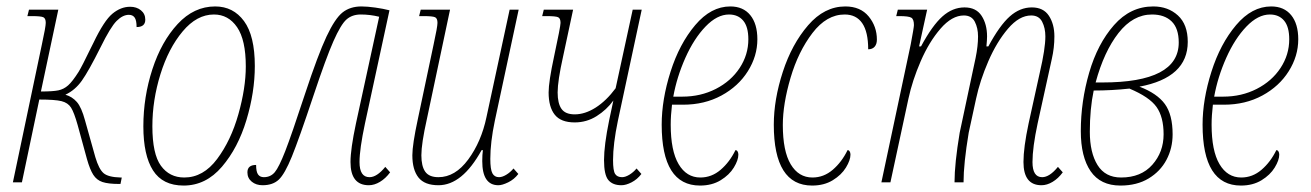

<svg xmlns="http://www.w3.org/2000/svg" viewBox="-20 -566 4069 596"><path d="M250 -72 221 -178Q210 -217 200.5 -232Q191 -247 171 -252Q151 -257 102 -257L48 0H20L110 -428Q122 -483 122 -495Q122 -509 114.5 -512.5Q107 -516 79 -516H65L70 -536H161L107 -282Q144 -282 161 -285.5Q178 -289 191.5 -301Q205 -313 224 -343Q235 -361 261 -415L270 -433Q303 -502 329 -523.5Q355 -545 384 -545Q404 -545 417.5 -534Q431 -523 431 -505Q431 -482 404 -482Q404 -503 398 -511.5Q392 -520 380 -520Q361 -520 342 -501Q323 -482 292 -419Q255 -345 234 -315.5Q213 -286 183 -272Q204 -266 218.5 -249.5Q233 -233 244 -192L276 -78Q287 -41 301.5 -28.5Q316 -16 354 -15H358L354 5H349Q316 5 298 -1Q280 -7 269.5 -23.5Q259 -40 250 -72Z M425 -174Q425 -265 453 -351Q481 -437 531.5 -491.5Q582 -546 648 -546Q704 -546 737.5 -500.5Q771 -455 771 -361Q771 -280 745 -193.5Q719 -107 669 -48.5Q619 10 550 10Q485 10 455 -37Q425 -84 425 -174ZM743 -360Q743 -442 716 -481.5Q689 -521 644 -521Q591 -521 547 -468.5Q503 -416 478 -335.5Q453 -255 453 -174Q453 -88 479.5 -51.5Q506 -15 552 -15Q611 -15 654 -72.5Q697 -130 720 -211.5Q743 -293 743 -360Z M1068 -63Q1068 -103 1085 -183L1157 -514Q1129 -521 1100 -521Q1073 -521 1055.5 -505.5Q1038 -490 1015 -438Q992 -386 953 -269Q908 -134 886 -80Q864 -26 845.5 -8.5Q827 9 795 9Q775 9 761.5 -2Q748 -13 748 -31Q748 -54 775 -54Q775 -33 781 -24.5Q787 -16 799 -16Q820 -16 833 -31.5Q846 -47 865.5 -97Q885 -147 927 -275Q967 -396 993.5 -452.5Q1020 -509 1043.5 -527.5Q1067 -546 1102 -546Q1120 -546 1145 -542.5Q1170 -539 1189 -534L1113 -183Q1096 -103 1096 -63Q1096 -16 1127 -16Q1150 -16 1176 -48L1191 -31Q1177 -12 1159.5 -1.5Q1142 9 1125 9Q1068 9 1068 -63Z M1477 -66Q1477 -86 1479 -100H1475Q1415 9 1341 9Q1298 9 1279 -15Q1260 -39 1260 -84Q1260 -117 1277 -196L1326 -428Q1338 -483 1338 -495Q1338 -509 1330.5 -512.5Q1323 -516 1295 -516H1281L1286 -536H1377L1305 -196Q1288 -120 1288 -84Q1288 -50 1300 -33Q1312 -16 1341 -16Q1393 -16 1433.5 -71Q1474 -126 1490 -202L1562 -536H1590L1516 -191Q1502 -124 1502 -73Q1502 -40 1508.5 -28Q1515 -16 1529 -16Q1539 -16 1551.5 -23.5Q1564 -31 1574 -43L1589 -26Q1576 -9 1557.5 0Q1539 9 1527 9Q1477 9 1477 -66Z M1855 -69Q1855 -115 1871 -193L1884 -254Q1863 -225 1832 -205.5Q1801 -186 1764 -186Q1721 -186 1702 -210Q1683 -234 1683 -279Q1683 -312 1700 -391Q1720 -484 1720 -495Q1720 -509 1712.5 -512.5Q1705 -516 1677 -516H1663L1668 -536H1759L1728 -391Q1711 -315 1711 -279Q1711 -245 1723 -228Q1735 -211 1764 -211Q1796 -211 1829 -232Q1862 -253 1891 -292L1944 -536H1972L1898 -191Q1883 -119 1883 -69Q1883 -36 1889.5 -26Q1896 -16 1911 -16Q1921 -16 1933.5 -23.5Q1946 -31 1956 -43L1971 -26Q1958 -9 1940.5 0Q1923 9 1909 9Q1882 9 1868.5 -7Q1855 -23 1855 -69Z M2034 -179Q2034 -257 2061.5 -343.5Q2089 -430 2138 -488Q2187 -546 2247 -546Q2287 -546 2309 -519Q2331 -492 2331 -444Q2331 -392 2301.5 -345Q2272 -298 2219.5 -269.5Q2167 -241 2100 -241H2066Q2062 -207 2062 -179Q2062 -98 2086.5 -56.5Q2111 -15 2154 -15Q2189 -15 2217 -39Q2245 -63 2263 -100Q2267 -100 2269.5 -96Q2272 -92 2272 -86Q2272 -69 2258 -46Q2244 -23 2217 -6.5Q2190 10 2153 10Q2034 10 2034 -179ZM2098 -266Q2155 -266 2202 -290Q2249 -314 2276 -355Q2303 -396 2303 -444Q2303 -483 2287 -502Q2271 -521 2243 -521Q2206 -521 2170 -483.5Q2134 -446 2107.5 -386.5Q2081 -327 2070 -266Z M2382 -179Q2382 -257 2410 -343Q2438 -429 2488.5 -487.5Q2539 -546 2604 -546Q2651 -546 2676.5 -515Q2702 -484 2702 -443Q2702 -429 2695 -421Q2688 -413 2675 -413Q2675 -467 2656.5 -494Q2638 -521 2602 -521Q2546 -521 2502 -463.5Q2458 -406 2434 -324.5Q2410 -243 2410 -178Q2410 -97 2434.5 -56Q2459 -15 2502 -15Q2537 -15 2565 -39Q2593 -63 2611 -100Q2615 -100 2617.5 -96Q2620 -92 2620 -86Q2620 -69 2606 -46Q2592 -23 2565 -6.5Q2538 10 2501 10Q2382 10 2382 -179Z M3157 -63Q3157 -108 3173 -183L3208 -342Q3225 -415 3225 -453Q3225 -479 3215 -498.5Q3205 -518 3181 -518Q3144 -518 3109 -477Q3074 -436 3048 -376Q3022 -316 3010 -260L2987 -154Q2971 -58 2971 0H2943Q2943 -58 2959 -154L2999 -342Q3001 -350 3008.5 -386.5Q3016 -423 3016 -453Q3016 -479 3006 -498.5Q2996 -518 2972 -518Q2935 -518 2899.5 -477Q2864 -436 2838 -376Q2812 -316 2800 -260L2744 0H2716L2807 -428Q2817 -481 2817 -488Q2817 -506 2809 -511Q2801 -516 2772 -516H2762L2767 -536H2858L2833 -422H2839Q2874 -487 2905.5 -515Q2937 -543 2974 -543Q3010 -543 3027 -517Q3044 -491 3044 -453Q3044 -442 3042 -422H3048Q3083 -487 3114.5 -515Q3146 -543 3183 -543Q3219 -543 3236 -517Q3253 -491 3253 -453Q3253 -418 3245 -383Q3237 -348 3236 -342L3201 -183Q3185 -108 3185 -63Q3185 -16 3215 -16Q3238 -16 3264 -48L3279 -31Q3265 -12 3247.5 -1.5Q3230 9 3213 9Q3157 9 3157 -63Z M3335 -159Q3335 -251 3361 -340.5Q3387 -430 3438 -488Q3489 -546 3560 -546Q3606 -546 3636.5 -518Q3667 -490 3667 -436Q3667 -325 3517 -297Q3572 -276 3596 -243Q3620 -210 3620 -149Q3620 -106 3601 -70Q3582 -34 3545.5 -12Q3509 10 3458 10Q3396 10 3365.5 -34.5Q3335 -79 3335 -159ZM3402 -310Q3639 -310 3639 -434Q3639 -478 3617 -499.5Q3595 -521 3556 -521Q3497 -521 3452 -463.5Q3407 -406 3381 -310ZM3592 -149Q3592 -203 3570 -234Q3548 -265 3486 -291Q3431 -285 3375 -285Q3363 -228 3363 -157Q3363 -92 3387 -53.5Q3411 -15 3460 -15Q3522 -15 3557 -54.5Q3592 -94 3592 -149Z M3713 -179Q3713 -257 3740.5 -343.5Q3768 -430 3817 -488Q3866 -546 3926 -546Q3966 -546 3988 -519Q4010 -492 4010 -444Q4010 -392 3980.5 -345Q3951 -298 3898.5 -269.5Q3846 -241 3779 -241H3745Q3741 -207 3741 -179Q3741 -98 3765.5 -56.5Q3790 -15 3833 -15Q3868 -15 3896 -39Q3924 -63 3942 -100Q3946 -100 3948.5 -96Q3951 -92 3951 -86Q3951 -69 3937 -46Q3923 -23 3896 -6.5Q3869 10 3832 10Q3713 10 3713 -179ZM3777 -266Q3834 -266 3881 -290Q3928 -314 3955 -355Q3982 -396 3982 -444Q3982 -483 3966 -502Q3950 -521 3922 -521Q3885 -521 3849 -483.5Q3813 -446 3786.5 -386.5Q3760 -327 3749 -266Z"/></svg>

Font: Noto Serif CondThin
Style: Italic
Weight: 250
Width: 3
Italic angle: -12°
Designer: Monotype Design Team
Foundry: Monotype Imaging Inc.
Version: Version 1.001